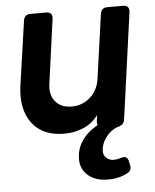

<svg xmlns="http://www.w3.org/2000/svg" viewBox="-55 -590 703 873"><g transform="rotate(-5 297.0 -153.5)"><path d="M223 12Q124 12 76 -52.5Q28 -117 43 -224L85 -516Q89 -544 116 -544H188Q219 -544 215 -512L175 -222Q167 -170 193 -139Q219 -108 268 -108Q316 -108 352 -140Q388 -172 395 -225L436 -516Q440 -544 468 -544H539Q570 -544 566 -512L499 -28Q494 0 467 0H403Q388 0 380.5 -8.5Q373 -17 375 -32L379 -60Q352 -23 311.5 -5.5Q271 12 223 12ZM403 237Q346 237 312.5 208Q279 179 279 134Q279 70 327.5 22.5Q376 -25 454 -39H460Q483 -39 480 -15L477 0Q454 5 434 21.5Q414 38 402 61Q390 84 390 107Q390 127 404 138.5Q418 150 436 150Q451 150 467 145Q482 140 491 143Q500 146 504 161L508 179Q514 205 494 215Q475 226 452.5 231.5Q430 237 403 237Z"/></g></svg>

Font: Pitagon Sans Text Bold
Style: Italic
Weight: 700
Italic angle: -8°
Designer: Travis Tran
Foundry: Pitagon
Version: Version 1.001; ttfautohint (v1.8.4.7-5d5b);gftools[0.9.26]